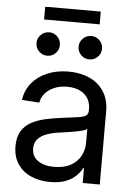

<svg xmlns="http://www.w3.org/2000/svg" viewBox="-57 -877 642 929"><g transform="rotate(5 263.5 -412.5)"><path d="M221.2 8.8Q169.9 8.8 128.9 -9.3Q87.9 -27.3 64 -62.7Q40 -98.1 40 -149.9Q40 -194.8 57.6 -223.1Q75.2 -251.5 104.7 -267.3Q134.3 -283.2 171.4 -291.5Q208.5 -299.8 247.1 -304.7Q295.9 -311.5 325 -314.9Q354 -318.4 366.5 -326.4Q378.9 -334.5 378.9 -354V-358.4Q378.9 -388.2 365.7 -410.2Q352.5 -432.1 326.9 -444.8Q301.3 -457.5 264.6 -457.5Q228.5 -457.5 200.7 -445.3Q172.9 -433.1 156.5 -413.1Q140.1 -393.1 136.2 -369.1L51.8 -375Q58.6 -422.9 87.4 -457.8Q116.2 -492.7 161.9 -512Q207.5 -531.2 264.2 -531.2Q305.2 -531.2 341.3 -520.5Q377.4 -509.8 404.5 -487.8Q431.6 -465.8 447 -433.1Q462.4 -400.4 462.4 -356.4V0H379.4V-73.2H376.5Q367.2 -54.7 348.6 -35.6Q330.1 -16.6 299.1 -3.9Q268.1 8.8 221.2 8.8ZM233.9 -65.9Q284.2 -65.9 316.4 -84.5Q348.6 -103 363.8 -132.6Q378.9 -162.1 378.9 -195.8V-262.7Q374 -257.8 359.9 -253.7Q345.7 -249.5 325.9 -245.8Q306.2 -242.2 284.4 -238.8Q262.7 -235.4 243.2 -232.9Q212.9 -229 186 -219.5Q159.2 -210 142.6 -192.4Q126 -174.8 126 -145Q126 -120.1 139.2 -102.5Q152.3 -85 176.8 -75.4Q201.2 -65.9 233.9 -65.9ZM359.4 -598.6Q335.4 -598.6 318.8 -615.2Q302.2 -631.8 302.2 -655.3Q302.2 -678.7 318.8 -695.6Q335.4 -712.4 359.4 -712.4Q382.8 -712.4 399.4 -695.8Q416 -679.2 416 -655.3Q416 -631.8 399.4 -615.2Q382.8 -598.6 359.4 -598.6ZM154.8 -598.6Q131.3 -598.6 114.5 -615.2Q97.7 -631.8 97.7 -655.3Q97.7 -678.7 114.5 -695.6Q131.3 -712.4 154.8 -712.4Q178.2 -712.4 194.8 -695.8Q211.4 -679.2 211.4 -655.3Q211.4 -631.8 194.8 -615.2Q178.2 -598.6 154.8 -598.6ZM394.5 -834V-772H124.5V-834Z"/></g></svg>

Font: Inter 28pt
Style: Regular
Weight: 400
Designer: Rasmus Andersson
Foundry: rsms
Version: Version 4.001;git-66647c0bb